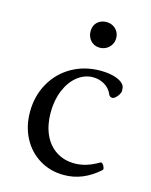

<svg xmlns="http://www.w3.org/2000/svg" viewBox="-99 -682 597 759"><g transform="rotate(15 199.5 -303.0)"><path d="M42 -195.3Q42 -260.7 71.5 -313.2Q101.1 -365.7 153.1 -395.3Q205.1 -424.8 270 -424.8Q307.1 -424.8 334 -415.3Q360.8 -405.8 369.1 -389.2Q370.6 -386.2 371.3 -380.9Q372.1 -375.5 372.1 -369.1Q372.1 -363.3 366.9 -354.5Q361.8 -345.7 354.7 -339.4Q347.7 -333 342.3 -333Q337.4 -333 333.3 -335.2Q329.1 -337.4 326.7 -343.3Q316.9 -366.7 295.4 -379.4Q273.9 -392.1 248.5 -392.1Q213.9 -392.1 184.8 -369.4Q155.8 -346.7 138.7 -305.9Q121.6 -265.1 121.6 -214.4Q121.6 -163.6 138.9 -125Q156.2 -86.4 188.7 -65.2Q221.2 -43.9 264.2 -43.9Q288.6 -43.9 312.5 -51.3Q336.4 -58.6 362.8 -74.2Q366.7 -76.7 372.1 -71.3Q377.4 -65.9 379.9 -58.1Q382.3 -50.3 378.9 -47.4Q345.2 -17.6 309.8 -3.2Q274.4 11.2 235.4 11.2Q180.2 11.2 136 -15.4Q91.8 -42 66.9 -89.1Q42 -136.2 42 -195.3ZM190.9 -564.9Q190.9 -581.5 198 -593.3Q205.1 -605 217 -610.8Q229 -616.7 242.7 -616.7Q258.3 -616.7 270.5 -609.6Q282.7 -602.5 289.3 -590.6Q295.9 -578.6 295.9 -564.9Q295.9 -549.3 288.3 -537.1Q280.8 -524.9 268.6 -518.3Q256.3 -511.7 242.7 -511.7Q226.6 -511.7 214.8 -519.3Q203.1 -526.9 197 -539.1Q190.9 -551.3 190.9 -564.9Z"/></g></svg>

Font: Junicode Two Beta VF
Style: Regular
Weight: 400
Designer: Peter S. Baker
Foundry: Briery Creek Software
Version: Version 1.031 beta; ttfautohint (v1.8.1.43-b0c9)